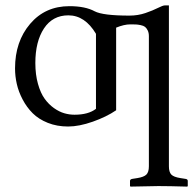

<svg xmlns="http://www.w3.org/2000/svg" viewBox="-20 -462 730 716"><path d="M609.9 158.2Q609.9 179.7 618.9 189Q627.9 198.2 652.8 202.1L671.9 205.1Q680.2 206.1 680.2 212.9V231.9L678.2 233.9Q609.9 231.9 570.8 231.9L466.8 233.9L464.8 231.9V212.9Q464.8 206.5 473.1 205.1L492.2 202.1Q516.6 198.2 525.9 189Q535.2 179.7 535.2 158.2V-327.1Q535.2 -339.8 530.8 -348.6Q526.4 -357.4 520.8 -361.8Q515.1 -366.2 504.2 -368.4Q493.2 -370.6 486.1 -370.8Q479 -371.1 465.8 -371.1Q442.9 -371.1 413.1 -358.9V-50.8Q377.4 -26.4 326.2 -8.3Q274.9 9.8 233.9 9.8Q192.4 9.8 158.2 -3.9Q124 -17.6 101.8 -39.8Q79.6 -62 64.5 -90.8Q49.3 -119.6 42.7 -148.7Q36.1 -177.7 36.1 -207Q36.1 -307.1 92.3 -373Q148.4 -439 238.8 -439Q297.9 -439 333 -419.9Q363.8 -403.8 462.9 -403.8Q494.1 -403.8 522.2 -413.3Q550.3 -422.9 568.8 -432.4Q587.4 -441.9 595.2 -441.9H609.9ZM337.9 -335.9Q296.9 -404.8 234.9 -404.8Q176.3 -404.8 144 -356Q111.8 -307.1 111.8 -227.1Q111.8 -183.6 121.6 -149.2Q131.3 -114.7 146.5 -93.8Q161.6 -72.8 181.4 -58.8Q201.2 -44.9 220 -39.6Q238.8 -34.2 257.8 -34.2Q309.6 -34.2 337.9 -56.2Z"/></svg>

Font: Linux Biolinum
Style: Regular
Weight: 400
Designer: Philipp H. Poll
Foundry: Philipp H. Poll
Version: Version 0.6.4